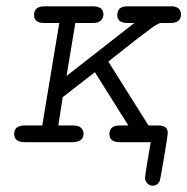

<svg xmlns="http://www.w3.org/2000/svg" viewBox="-20 -451 594 609"><path d="M56 -53H114L168 -378H121Q88 -378 88 -403Q88 -431 121 -431H274Q308 -431 308 -405Q308 -396 301.5 -387.5Q295 -379 277 -378H219L191 -210L406 -378H385Q352 -378 352 -403Q352 -431 384 -431H522Q554 -431 554 -405Q554 -378 520 -378H490Q480 -378 446 -351Q437 -344 410 -324Q361 -285 324 -256V-255L451 -53H480Q512 -53 512 -31Q512 -20 500.5 47.5Q489 115 487 122Q480 138 464 138Q454 138 447 130Q440 122 440 114Q440 104 458 0H360Q327 0 327 -26Q327 -53 360 -53H387L281 -222L179 -143L165 -53H213Q230 -53 237.5 -45Q245 -37 245 -27Q245 0 208 0H59Q25 0 25 -26Q25 -52 56 -53Z"/></svg>

Font: CMU Typewriter Text
Style: LightOblique
Weight: 200
Italic angle: -9.46001°
Version: Version 0.7.0